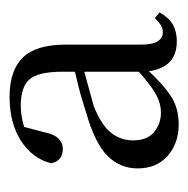

<svg xmlns="http://www.w3.org/2000/svg" viewBox="-16 -838 402 411"><g transform="rotate(-90 185.5 -633.0)"><path d="M302 -456Q270 -456 254 -475.5Q238 -495 237 -529V-531V-700Q237 -753 220.5 -771.5Q204 -790 165 -790Q148 -790 130.5 -786Q113 -782 89 -771L121 -791L107 -738Q103 -718 93.5 -709Q84 -700 72 -700Q46 -700 41 -725Q51 -765 89 -789.5Q127 -814 183 -814Q240 -814 267.5 -785.5Q295 -757 295 -694V-533Q295 -508 302 -497Q309 -486 321 -486Q330 -486 336.5 -490Q343 -494 352 -503L364 -493Q352 -472 337 -464Q322 -456 302 -456ZM124 -452Q84 -452 57 -475.5Q30 -499 30 -540Q30 -577 56.5 -604Q83 -631 149 -650Q179 -660 209.5 -667.5Q240 -675 266 -681V-662Q241 -655 213 -647.5Q185 -640 164 -634Q123 -618 106.5 -597Q90 -576 90 -550Q90 -519 108 -504.5Q126 -490 149 -490Q170 -490 190 -501.5Q210 -513 240 -540L256 -534L242 -520Q212 -487 186 -469.5Q160 -452 124 -452Z"/></g></svg>

Font: Noto Serif JP ExtraLight
Style: Regular
Weight: 400
Version: Version 2.003-H1;hotconv 1.1.1;makeotfexe 2.6.0